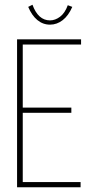

<svg xmlns="http://www.w3.org/2000/svg" viewBox="-20 -790 415 810"><path d="M52 0V-624H322V-602H76V-336H281V-314H76V-22H320V0ZM266 -768 285 -761Q269 -724 244.5 -705Q220 -686 191 -686Q161 -686 137.5 -705.5Q114 -725 99 -761L117 -770Q141 -704 191 -704Q213 -704 233.5 -719.5Q254 -735 266 -768Z"/></svg>

Font: Inconsolata Condensed ExtraLight
Style: Regular
Weight: 200
Width: 3
Monospace: yes
Designer: Raph Levien, Cyreal, Brenton Simpson
Foundry: Raph Levien, Cyreal, Google
Version: Version 3.100; ttfautohint (v1.8.4.7-5d5b)